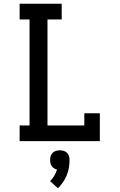

<svg xmlns="http://www.w3.org/2000/svg" viewBox="-20 -755 640 1027"><path d="M85 0V-84H138V-651H85V-735H310V-651H234V-84H431V-149H514V0ZM290 252 248 214Q261 201 270.5 185Q280 169 285 152Q277 150 269.5 145.5Q262 141 257 134Q252 127 250 118Q248 109 248 101Q248 90 251 80Q254 70 261.5 62.5Q269 55 279.5 52Q290 49 300 49Q310 49 320.5 52Q331 55 338.5 62.5Q346 70 349 80Q352 90 352 101Q352 122 348.5 142.5Q345 163 337 182.5Q329 202 317 219.5Q305 237 290 252Z"/></svg>

Font: Iosevka HT Medium Extended
Style: Regular
Weight: 500
Width: 7
Monospace: yes
Designer: Belleve Invis
Foundry: Belleve Invis
Version: Version 32.3.0; ttfautohint (v1.8.4)